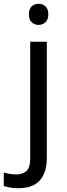

<svg xmlns="http://www.w3.org/2000/svg" viewBox="-75 -757 353 1017"><path d="M22 240Q-3 240 -22 236.5Q-41 233 -55 228V157Q-40 161 -24 164Q-8 167 11 167Q43 167 64 149.5Q85 132 85 83V-536H173V80Q173 130 157 166Q141 202 108 221Q75 240 22 240ZM78 -681Q78 -710 93 -723.5Q108 -737 130 -737Q150 -737 165.5 -723.5Q181 -710 181 -681Q181 -653 165.5 -639Q150 -625 130 -625Q108 -625 93 -639Q78 -653 78 -681Z"/></svg>

Font: sinhala25
Style: Book
Weight: 400
Designer: Jelle Bosma - Monotype Design Team
Foundry: Monotype Imaging Inc.
Version: Version 2.003